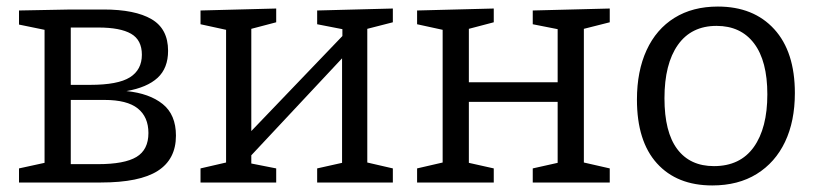

<svg xmlns="http://www.w3.org/2000/svg" viewBox="-20 -557 2492 586"><path d="M196 -528H296Q392 -528 442.5 -498.5Q493 -469 493 -402Q493 -349 461 -319.5Q429 -290 366 -279Q436 -272 476.5 -239.5Q517 -207 517 -143Q517 -71 461.5 -35.5Q406 0 288 0H38V-43L116 -60V-466L38 -482V-525ZM280 -473H196V-298H255Q340 -298 376.5 -321Q413 -344 413 -390Q413 -435 380 -454Q347 -473 280 -473ZM279 -56Q360 -56 396.5 -78Q433 -100 433 -151Q433 -200 400.5 -226Q368 -252 299 -252H196V-56Z M592 0V-43L670 -61V-466L592 -483V-525L823 -531V-489L747 -469V-157L1025 -447V-468L948 -483V-525L1179 -531V-489L1101 -469V-61L1179 -43V0H948V-43L1024 -60V-379L747 -83V-58L823 -43V0Z M1253 0V-43L1331 -61V-466L1253 -483V-525L1487 -531V-489L1411 -469V-306H1682V-468L1606 -483V-525L1841 -531V-489L1762 -469V-61L1841 -43V0H1606V-43L1682 -60V-246H1411V-60L1487 -43V0Z M2171 -537Q2280 -537 2343 -468Q2406 -399 2406 -273Q2406 -187 2376 -124Q2346 -61 2289.5 -26Q2233 9 2154 9Q2046 9 1985 -58.5Q1924 -126 1924 -253Q1924 -340 1953.5 -404Q1983 -468 2038.5 -502.5Q2094 -537 2171 -537ZM2167 -478Q2090 -478 2049 -420Q2008 -362 2008 -257Q2008 -154 2047 -102Q2086 -50 2159 -50Q2239 -50 2280.5 -108Q2322 -166 2322 -269Q2322 -371 2281.5 -424.5Q2241 -478 2167 -478Z"/></svg>

Font: Bitter
Style: Regular
Weight: 400
Designer: Sol Matas, and Bitter project Authors
Foundry: Sol Matas
Version: Version 2.001